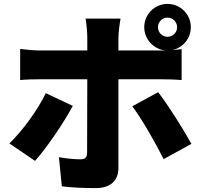

<svg xmlns="http://www.w3.org/2000/svg" viewBox="-20 -895 1040 981"><path d="M787 -756C787 -783 809 -805 836 -805C863 -805 885 -783 885 -756C885 -729 863 -707 836 -707C809 -707 787 -729 787 -756ZM352 -354 214 -419C172 -332 95 -227 28 -162L159 -73C212 -131 304 -264 352 -354ZM788 -424 656 -352C702 -291 771 -172 816 -82L958 -160C918 -233 838 -360 788 -424ZM83 -645V-486C112 -489 156 -490 186 -490H426L425 -115C424 -89 415 -81 390 -81C366 -81 323 -84 281 -92L296 57C352 64 410 66 470 66C547 66 585 25 585 -36V-490H801C830 -490 874 -489 908 -486V-644L859 -639C914 -650 955 -698 955 -756C955 -822 902 -875 836 -875C770 -875 717 -822 717 -756C717 -694 765 -643 826 -637H800H585V-703C585 -730 593 -786 596 -800H417C421 -781 426 -732 426 -704V-637H186C155 -637 114 -641 83 -645Z"/></svg>

Font: Noto Sans TC Black
Style: Regular
Weight: 900
Designer: Ryoko NISHIZUKA 西塚涼子 (kana, bopomofo & ideographs); Paul D. Hunt (Latin, Greek & Cyrillic); Sandoll Communications 산돌커뮤니
Foundry: Adobe
Version: Version 2.004;hotconv 1.0.118;makeotfexe 2.5.65603